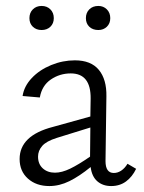

<svg xmlns="http://www.w3.org/2000/svg" viewBox="-20 -622 486 646"><path d="M438 -54Q425 -27 404 -11.5Q383 4 354 4Q326 4 307.5 -12Q289 -28 285 -60Q247 -29 213.5 -12.5Q180 4 146 4Q102 4 74 -21Q46 -46 46 -87Q46 -166 158 -195L284 -230L285 -290Q286 -375 218 -375Q181 -375 151 -354.5Q121 -334 114 -294L56 -299Q61 -332 87 -359.5Q113 -387 152 -403Q191 -419 232 -419Q286 -419 312.5 -387Q339 -355 338 -298L335 -80Q335 -40 363 -40Q376 -40 388 -48Q400 -56 409 -71ZM165 -41Q188 -41 216 -54.5Q244 -68 283 -95L284 -193L171 -158Q136 -147 122 -131Q108 -115 108 -95Q108 -70 124 -55.5Q140 -41 165 -41ZM79 -561Q79 -579 90.5 -590.5Q102 -602 120 -602Q138 -602 149.5 -590.5Q161 -579 161 -561Q161 -543 149.5 -532Q138 -521 120 -521Q102 -521 90.5 -532Q79 -543 79 -561ZM269 -561Q269 -579 280.5 -590.5Q292 -602 311 -602Q328 -602 339.5 -590.5Q351 -579 351 -561Q351 -543 339.5 -532Q328 -521 311 -521Q292 -521 280.5 -532Q269 -543 269 -561Z"/></svg>

Font: Ysabeau Semilight
Style: Regular
Weight: 300
Designer: Christian Thalmann (Catharsis Fonts)
Version: Version 0.003